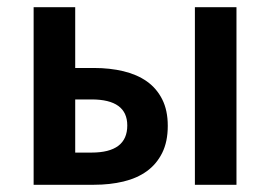

<svg xmlns="http://www.w3.org/2000/svg" viewBox="-20 -511 747 531"><path d="M73 0V-491H188V-323H240Q284 -323 321.5 -314Q359 -305 386 -286Q413 -267 428.5 -236.5Q444 -206 444 -163Q444 -119 428.5 -88Q413 -57 386 -37.5Q359 -18 321.5 -9Q284 0 240 0ZM188 -89H233Q332 -89 332 -164Q332 -236 233 -236H188ZM519 0V-491H634V0Z"/></svg>

Font: Giro Sans Semibold
Style: Regular
Weight: 600
Designer: Paul D. Hunt
Foundry: Adobe Systems Incorporated
Version: Version 1.000;PS 1.0;hotconv 1.0.88;makeotf.lib2.5.647800